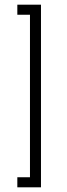

<svg xmlns="http://www.w3.org/2000/svg" viewBox="-20 -760 287 820"><path d="M54 40V-3H108V-697H54V-740H155V40Z"/></svg>

Font: Raleway Light
Style: Regular
Weight: 300
Designer: Matt McInerney, Pablo Impallari, Rodrigo Fuenzalida
Foundry: Matt McInerney, Pablo Impallari, Rodrigo Fuenzalida
Version: Version 4.026